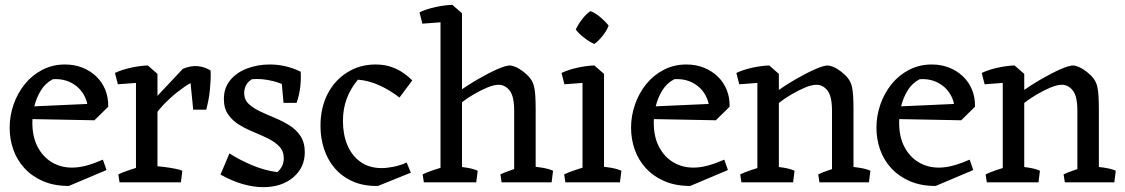

<svg xmlns="http://www.w3.org/2000/svg" viewBox="-20 -755 4660 795"><path d="M265 15Q204 15 158 -5Q112 -25 81 -59Q50 -93 35 -136Q20 -179 20 -226Q20 -276 36.5 -323Q53 -370 83 -407Q113 -444 155.5 -466Q198 -488 249 -488Q288 -488 321 -475Q354 -462 378.5 -438.5Q403 -415 416 -383Q429 -351 428 -313L343 -278Q348 -322 330 -357Q312 -392 277.5 -411Q243 -430 199 -427Q168 -411 149.5 -381Q131 -351 122.5 -316Q114 -281 114 -247Q114 -188 136 -146.5Q158 -105 195 -83Q232 -61 278 -61Q308 -61 340 -70Q372 -79 406 -94L421 -51ZM371 -257 106 -262V-314L417 -328L428 -313Z M543 0V-447L592 -484L632 -449V0ZM603 -248 583 -306 737 -470Q771 -484 799.5 -481Q828 -478 852 -463Q853 -444 852 -423.5Q851 -403 849 -382Q847 -361 843 -340.5Q839 -320 834 -301H780L769 -411Q744 -397 713.5 -373Q683 -349 653.5 -317.5Q624 -286 603 -248ZM468 -406 456 -453Q486 -467 523.5 -475Q561 -483 592 -484L605 -459L561 -413ZM475 0 470 -33Q488 -42 518.5 -52Q549 -62 568 -67L554 0ZM616 0 617 -67Q634 -67 657.5 -64Q681 -61 702.5 -57Q724 -53 735 -48L729 0Z M1070 20Q1030 20 986 7.5Q942 -5 893 -32L930 -120Q968 -95 1020 -72.5Q1072 -50 1128 -42Q1141 -53 1148 -67.5Q1155 -82 1155 -100Q1155 -129 1137 -148Q1119 -167 1091 -181Q1063 -195 1031 -208Q999 -221 971 -238Q943 -255 925 -280.5Q907 -306 907 -345Q907 -392 934 -424Q961 -456 1004.5 -472Q1048 -488 1097 -488Q1132 -488 1164.5 -480Q1197 -472 1225 -458L1194 -378Q1160 -407 1111.5 -419Q1063 -431 1023 -427Q1004 -415 997.5 -399.5Q991 -384 991 -370Q991 -343 1009 -325.5Q1027 -308 1055.5 -294.5Q1084 -281 1116.5 -267.5Q1149 -254 1177.5 -236.5Q1206 -219 1224 -192Q1242 -165 1242 -125Q1242 -61 1194 -20.5Q1146 20 1070 20ZM1154 -329 1143 -452 1225 -458Q1227 -426 1223 -393Q1219 -360 1208 -329Z M1545 15Q1486 16 1441.5 -3.5Q1397 -23 1367 -57.5Q1337 -92 1322 -137.5Q1307 -183 1307 -234Q1307 -309 1336.5 -366Q1366 -423 1418 -455.5Q1470 -488 1535 -488Q1566 -488 1592 -480.5Q1618 -473 1641.5 -458.5Q1665 -444 1687 -422L1634 -351Q1596 -381 1551 -401.5Q1506 -422 1462 -425Q1431 -388 1415.5 -346Q1400 -304 1400 -254Q1400 -198 1418.5 -154Q1437 -110 1473 -84.5Q1509 -59 1560 -59Q1582 -59 1609.5 -64.5Q1637 -70 1664 -82L1681 -40Z M1804 0V-698L1853 -735L1893 -700V0ZM2109 0V-296Q2109 -357 2090 -380.5Q2071 -404 2045 -404Q2025 -404 1997.5 -392.5Q1970 -381 1941 -364Q1912 -347 1888 -328L1870 -370Q1917 -403 1961.5 -428.5Q2006 -454 2040.5 -469Q2075 -484 2093 -484Q2112 -481 2130 -470Q2148 -459 2162.5 -445Q2177 -431 2184 -417Q2189 -408 2192 -394Q2195 -380 2196.5 -357.5Q2198 -335 2198 -300V0ZM1729 -657 1717 -704Q1747 -718 1784.5 -726Q1822 -734 1853 -735L1866 -710L1822 -664ZM1735 0 1730 -33Q1748 -42 1778.5 -52Q1809 -62 1828 -67L1814 0ZM1859 0 1860 -67Q1886 -65 1913.5 -60.5Q1941 -56 1958 -48L1952 0ZM2057 0 2052 -33Q2070 -42 2100.5 -52Q2131 -62 2150 -67L2136 0ZM2171 0 2172 -67Q2198 -65 2225.5 -60.5Q2253 -56 2270 -48L2264 0Z M2392 0V-447L2441 -484L2481 -449V0ZM2321 0 2316 -33Q2334 -42 2364.5 -52Q2395 -62 2414 -67L2400 0ZM2454 0 2455 -67Q2481 -65 2508.5 -60.5Q2536 -56 2553 -48L2547 0ZM2317 -406 2305 -453Q2335 -467 2372.5 -475Q2410 -483 2441 -484L2454 -459L2410 -413ZM2441 -573Q2422 -581 2399 -598.5Q2376 -616 2364 -633Q2375 -656 2392 -677.5Q2409 -699 2425 -709Q2446 -701 2467.5 -682.5Q2489 -664 2500 -649Q2493 -629 2475.5 -607Q2458 -585 2441 -573Z M2838 15Q2777 15 2731 -5Q2685 -25 2654 -59Q2623 -93 2608 -136Q2593 -179 2593 -226Q2593 -276 2609.5 -323Q2626 -370 2656 -407Q2686 -444 2728.5 -466Q2771 -488 2822 -488Q2861 -488 2894 -475Q2927 -462 2951.5 -438.5Q2976 -415 2989 -383Q3002 -351 3001 -313L2916 -278Q2921 -322 2903 -357Q2885 -392 2850.5 -411Q2816 -430 2772 -427Q2741 -411 2722.5 -381Q2704 -351 2695.5 -316Q2687 -281 2687 -247Q2687 -188 2709 -146.5Q2731 -105 2768 -83Q2805 -61 2851 -61Q2881 -61 2913 -70Q2945 -79 2979 -94L2994 -51ZM2944 -257 2679 -262V-314L2990 -328L3001 -313Z M3116 0V-447L3165 -484L3205 -449V0ZM3425 0V-296Q3425 -357 3406 -380.5Q3387 -404 3361 -404Q3341 -404 3313.5 -392.5Q3286 -381 3257 -364Q3228 -347 3204 -328L3186 -370Q3233 -403 3277.5 -428.5Q3322 -454 3356.5 -469Q3391 -484 3409 -484Q3428 -481 3446 -470Q3464 -459 3478.5 -445Q3493 -431 3500 -417Q3505 -408 3508 -394Q3511 -380 3512.5 -357.5Q3514 -335 3514 -300V0ZM3041 -406 3029 -453Q3059 -467 3096.5 -475Q3134 -483 3165 -484L3178 -459L3134 -413ZM3050 0 3045 -33Q3063 -42 3093.5 -52Q3124 -62 3143 -67L3129 0ZM3171 0 3172 -67Q3198 -65 3225.5 -60.5Q3253 -56 3270 -48L3264 0ZM3373 0 3368 -33Q3386 -42 3416.5 -52Q3447 -62 3466 -67L3452 0ZM3481 0 3482 -67Q3508 -65 3537.5 -60.5Q3567 -56 3584 -48L3578 0Z M3854 15Q3793 15 3747 -5Q3701 -25 3670 -59Q3639 -93 3624 -136Q3609 -179 3609 -226Q3609 -276 3625.5 -323Q3642 -370 3672 -407Q3702 -444 3744.5 -466Q3787 -488 3838 -488Q3877 -488 3910 -475Q3943 -462 3967.5 -438.5Q3992 -415 4005 -383Q4018 -351 4017 -313L3932 -278Q3937 -322 3919 -357Q3901 -392 3866.5 -411Q3832 -430 3788 -427Q3757 -411 3738.5 -381Q3720 -351 3711.5 -316Q3703 -281 3703 -247Q3703 -188 3725 -146.5Q3747 -105 3784 -83Q3821 -61 3867 -61Q3897 -61 3929 -70Q3961 -79 3995 -94L4010 -51ZM3960 -257 3695 -262V-314L4006 -328L4017 -313Z M4132 0V-447L4181 -484L4221 -449V0ZM4441 0V-296Q4441 -357 4422 -380.5Q4403 -404 4377 -404Q4357 -404 4329.5 -392.5Q4302 -381 4273 -364Q4244 -347 4220 -328L4202 -370Q4249 -403 4293.5 -428.5Q4338 -454 4372.5 -469Q4407 -484 4425 -484Q4444 -481 4462 -470Q4480 -459 4494.5 -445Q4509 -431 4516 -417Q4521 -408 4524 -394Q4527 -380 4528.5 -357.5Q4530 -335 4530 -300V0ZM4057 -406 4045 -453Q4075 -467 4112.5 -475Q4150 -483 4181 -484L4194 -459L4150 -413ZM4066 0 4061 -33Q4079 -42 4109.5 -52Q4140 -62 4159 -67L4145 0ZM4187 0 4188 -67Q4214 -65 4241.5 -60.5Q4269 -56 4286 -48L4280 0ZM4389 0 4384 -33Q4402 -42 4432.5 -52Q4463 -62 4482 -67L4468 0ZM4497 0 4498 -67Q4524 -65 4553.5 -60.5Q4583 -56 4600 -48L4594 0Z"/></svg>

Font: Eczar
Style: Regular
Weight: 400
Designer: Vaibhav Singh
Foundry: Rosetta Type Foundry
Version: Version 2.000